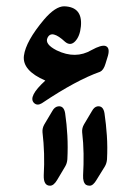

<svg xmlns="http://www.w3.org/2000/svg" viewBox="-20 -326 421 610"><path d="M184 -306Q243 -304 237 -242Q234 -211 219 -195Q204 -179 187 -193Q144 -233 131 -206Q121 -186 160 -166Q220 -137 271 -167Q302 -184 315 -180Q330 -175 323 -149L315 -123Q309 -103 298 -98Q261 -85 214.5 -60Q168 -35 113 2Q98 11 88 1Q68 -19 124 -70Q50 -102 56 -149Q62 -195 120 -264Q156 -306 184 -306ZM187 34Q192 68 194 104.5Q196 141 194 180Q193 193 187 203L162 245Q151 264 139 264Q118 264 119 231Q121 196 120 162Q119 128 115 94Q114 81 121 69L146 27Q153 14 164 12Q183 9 187 34ZM312 34Q317 68 319.5 104.5Q322 141 320 180Q319 193 313 203L287 245Q276 264 265 264Q258 264 253 261Q243 253 244 231Q246 196 245.5 162Q245 128 241 94Q240 81 247 69L272 27Q279 14 289 12Q308 9 312 34Z"/></svg>

Font: Amiri
Style: Bold
Weight: 700
Designer: Khaled Hosny
Version: Version 0.113